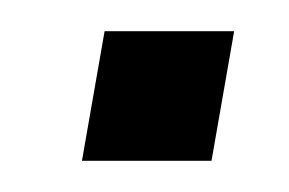

<svg xmlns="http://www.w3.org/2000/svg" viewBox="-20 -403 185 123"><path d="M47 -383 32.5 -300H115.5L130 -383Z"/></svg>

Font: Anybody ExtraCondensed
Style: Italic
Weight: 400
Width: 2
Italic angle: -10°
Version: Version 1.113;gftools[0.9.25]